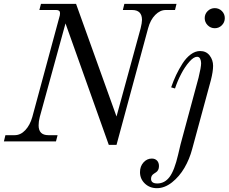

<svg xmlns="http://www.w3.org/2000/svg" viewBox="-30 -732 1184 994"><path d="M259.8 0H-9.8L-2 -32.2H45.9Q76.7 -32.2 101.1 -58.3Q125.5 -84.5 137.2 -126L279.8 -652.8Q280.8 -656.7 280.8 -664.1Q280.8 -680.2 261.2 -680.2H173.8L182.1 -711.9H363.8L573.2 -128.9L698.2 -585.9Q705.1 -614.3 705.1 -628.9Q705.1 -680.2 653.8 -680.2H606L613.8 -711.9H883.8L876 -680.2H828.1Q798.8 -680.2 773.7 -654.8Q748.5 -629.4 736.8 -585.9L573.2 18.1H533.2L309.1 -610.8L175.8 -126Q169.9 -103 169.9 -83Q169.9 -32.2 220.2 -32.2H268.1ZM1045.2 -674.8Q1060.5 -689.9 1082 -689.9Q1103.5 -689.9 1118.7 -674.8Q1133.8 -659.7 1133.8 -638.2Q1133.8 -616.7 1118.7 -601.3Q1103.5 -585.9 1082 -585.9Q1060.5 -585.9 1045.2 -601.3Q1029.8 -616.7 1029.8 -638.2Q1029.8 -659.7 1045.2 -674.8ZM876 -273.9 856 -279.8Q867.7 -313.5 881.8 -343.5Q896 -373.5 914.8 -403.1Q933.6 -432.6 957.3 -450.2Q981 -467.8 1005.9 -467.8Q1037.6 -467.8 1055.4 -444.6Q1073.2 -421.4 1073.2 -391.1Q1073.2 -362.3 1062 -317.9L964.8 40Q951.2 91.8 924.8 137Q898.4 182.1 860.4 212.2Q822.3 242.2 782.2 242.2Q745.1 242.2 720 218.3Q694.8 194.3 694.8 159.2Q694.8 128.9 712.9 108.9Q731 88.9 755.9 88.9Q772.9 88.9 783 99.4Q793 109.9 793 127.9Q793 139.6 788.8 147.5Q784.7 155.3 778.6 159.4Q772.5 163.6 766.4 167.5Q760.3 171.4 756.1 177.7Q752 184.1 752 193.8Q752 217.8 784.2 217.8Q822.3 217.8 847.7 184.3Q873 150.9 892.1 68.8Q899.9 33.2 904.8 15.1L998 -330.1Q1011.2 -383.8 1011.2 -404.8Q1011.2 -417.5 1006.3 -427.7Q1001.5 -438 990.2 -438Q972.7 -438 950 -412.1Q927.2 -386.2 908 -349.4Q888.7 -312.5 876 -273.9Z"/></svg>

Font: Flanker Steampunk
Style: Italic
Weight: 400
Italic angle: -12°
Designer: Alexey Kryukov, Leonardo Di Lena
Foundry: Alexey Kryukov, Leonardo Di Lena
Version: 1.210